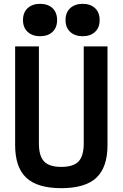

<svg xmlns="http://www.w3.org/2000/svg" viewBox="-20 -972 640 1002"><path d="M300 10Q175 10 117 -44.5Q59 -99 59 -215V-730H183V-224Q183 -158 210 -129.5Q237 -101 300 -101Q363 -101 390 -129.5Q417 -158 417 -224V-730H541V-215Q541 -99 483 -44.5Q425 10 300 10ZM189 -783Q149 -783 124.5 -805.5Q100 -828 100 -867Q100 -907 124.5 -929.5Q149 -952 189 -952Q230 -952 254 -929.5Q278 -907 278 -867Q278 -828 254 -805.5Q230 -783 189 -783ZM411 -783Q371 -783 346.5 -805.5Q322 -828 322 -867Q322 -907 346.5 -929.5Q371 -952 411 -952Q452 -952 476 -929.5Q500 -907 500 -867Q500 -828 476 -805.5Q452 -783 411 -783Z"/></svg>

Font: M PLUS Code Latin Expanded SemiBold
Style: Regular
Weight: 600
Width: 7
Designer: Coji Morishita
Foundry: UNDERFOREST DESIGN
Version: Version 1.002; ttfautohint (v1.8.3)